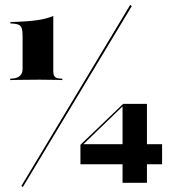

<svg xmlns="http://www.w3.org/2000/svg" viewBox="-20 -704 703 787"><path d="M21.8 -375.8V-381.5Q46.8 -381.5 59.7 -391.5Q72.6 -401.6 72.6 -421V-556.5Q72.6 -577.4 69 -588.3Q65.3 -599.2 54.8 -603.2Q44.4 -607.3 22.6 -608.1V-613.7Q89.5 -615.3 130.2 -621Q171 -626.6 198.4 -638.7V-412.1Q198.4 -394.4 206.5 -387.9Q214.5 -381.5 235.5 -381.5V-375.8Q228.2 -376.6 210.5 -376.6Q192.7 -376.6 173.4 -377Q154 -377.4 140.3 -377.4Q124.2 -377.4 100.4 -377Q76.6 -376.6 54.8 -376.6Q33.1 -376.6 21.8 -375.8ZM73.4 62.9 67.7 58.1 513.7 -683.9 520.2 -679ZM309.7 -30.6V-110.5L484.7 -278.2L483.9 -269.4L320.2 -111.3L318.5 -112.9H644.4V-30.6ZM482.3 45.2V-272.6L484.7 -278.2H582.3V45.2Z"/></svg>

Font: Playfair 144pt SemiExpanded Black
Style: Regular
Weight: 900
Width: 6
Designer: Claus Eggers Sørensen
Foundry: Claus Eggers Sørensen
Version: Version 2.203